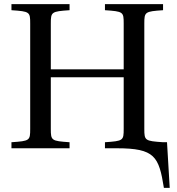

<svg xmlns="http://www.w3.org/2000/svg" viewBox="-20 -712 848 922"><path d="M35 0H314V-29C227 -35 224 -37 224 -93V-341H574V-93C574 -37 572 -35 484 -29V0H541C724 0 743 40 767 190H795L782 -29H763C676 -35 673 -37 673 -93V-599C673 -655 676 -657 763 -663V-692H484V-663C572 -657 574 -655 574 -599V-379H224V-599C224 -655 227 -657 314 -663V-692H35V-663C123 -657 125 -655 125 -599V-93C125 -37 123 -35 35 -29Z"/></svg>

Font: Lingua Franca
Style: Regular
Weight: 400
Version: Version 1.19